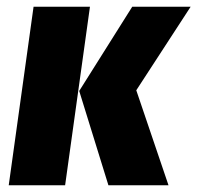

<svg xmlns="http://www.w3.org/2000/svg" viewBox="-20 -552 588 572"><path d="M174 0H6L80 -532H248ZM386 -283 482 0H303L216 -281L374 -532H548Z"/></svg>

Font: Fira Sans Condensed ExtraBold
Style: Italic
Weight: 800
Width: 3
Italic angle: -8°
Designer: bBox Type GmbH & Carrois Corporate GbR & Edenspiekermann AG
Foundry: bBox Type GmbH & Carrois Corporate GbR & Edenspiekermann AG
Version: Version 4.301